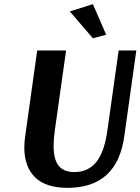

<svg xmlns="http://www.w3.org/2000/svg" viewBox="-20 -893 676 924"><path d="M427 -873 491 -726 427 -709 316 -838ZM305 11Q201 11 149 -39.5Q97 -90 97 -183Q97 -211 101 -236L159 -650H298L244 -267Q238 -225 238 -192Q238 -125 262.5 -95Q287 -65 338 -65Q405 -65 444 -114Q483 -163 497 -267L551 -650H636L578 -236Q543 11 305 11Z"/></svg>

Font: Arsenal
Style: Bold Italic
Weight: 700
Italic angle: -9.10001°
Designer: Andrij Shevchenko
Foundry: Stairsfor
Version: Version 2.001;PS 002.001;hotconv 1.0.88;makeotf.lib2.5.64775